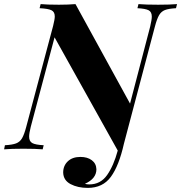

<svg xmlns="http://www.w3.org/2000/svg" viewBox="-60 -728 883 936"><path d="M803 -708 798 -688Q762 -686 744 -679Q726 -672 715.5 -654Q705 -636 695 -598L544 -27Q520 80 480.5 134Q441 188 368 188Q319 188 284 169.5Q249 151 248 113Q248 80 270.5 58.5Q293 37 332 37Q366 37 387.5 53Q409 69 410 97Q410 143 354 168Q363 171 375 171Q430 171 462 125.5Q494 80 514 6L206 -546L90 -110Q82 -78 82 -62Q82 -39 97.5 -30.5Q113 -22 153 -20L148 0Q114 -3 54 -3Q-7 -3 -40 0L-36 -20Q0 -22 18.5 -29Q37 -36 47.5 -54Q58 -72 68 -110L199 -602Q207 -634 207 -648Q207 -670 191 -678Q175 -686 133 -688L138 -708Q169 -705 227 -705Q273 -705 308 -708L574 -223L672 -598Q680 -632 680 -647Q680 -670 664.5 -678Q649 -686 610 -688L615 -708Q650 -705 711 -705Q769 -705 803 -708Z"/></svg>

Font: Playfair Display SC
Style: Bold Italic
Weight: 700
Italic angle: -14°
Designer: Claus Eggers Sørensen
Foundry: Claus Eggers Sørensen
Version: Version 1.200; ttfautohint (v1.6)